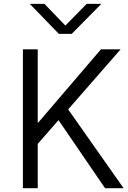

<svg xmlns="http://www.w3.org/2000/svg" viewBox="-20 -991 674 1011"><path d="M100.6 0Q100.6 -182.6 100.6 -731.4Q120.1 -731.4 178.7 -731.4Q178.7 -634.8 178.7 -344.7Q179.7 -344.7 180.7 -344.7Q263.7 -441.4 511.7 -731.4Q538.1 -731.4 615.2 -731.4Q545.9 -652.3 338.9 -415Q412.1 -311.5 630.9 0Q606.4 0 533.2 0Q471.7 -89.8 288.1 -358.4Q260.7 -327.1 178.7 -233.4Q178.7 -174.8 178.7 0Q159.2 0 100.6 0ZM136.7 -970.7Q156.2 -970.7 213.9 -970.7Q241.2 -942.4 324.2 -856.4Q352.5 -884.8 436.5 -970.7Q456.1 -970.7 513.7 -970.7Q474.6 -930.7 357.4 -812.5Q340.8 -812.5 290 -812.5Q252 -851.6 136.7 -970.7Z"/></svg>

Font: Gothic A1
Style: Regular
Weight: 400
Designer: HanYang I&C Co.,Ltd.
Version: Version 2.50